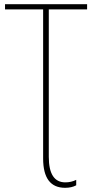

<svg xmlns="http://www.w3.org/2000/svg" viewBox="-20 -734 442 917"><path d="M344 151V125Q320 137 292 137Q213 137 213 15V-689H396V-714H4V-689H186V23Q186 163 291 163Q322 163 344 151Z"/></svg>

Font: Noto Sans Display SemiCondensed Thin
Style: Regular
Weight: 250
Width: 4
Designer: Monotype Design team
Foundry: Monotype Imaging Inc.
Version: 1.000